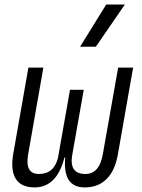

<svg xmlns="http://www.w3.org/2000/svg" viewBox="-20 -815 626 845"><path d="M353 9.8Q254.9 9.8 267.1 -121.6H263.7Q230 9.8 132.3 9.8Q73.2 9.8 49.6 -27.8Q25.9 -65.4 38.1 -136.7L105 -517.6H170.9L104 -136.7Q88.4 -49.3 150.9 -49.3Q218.3 -49.3 235.4 -121.6L288.1 -419.9H348.6L296.9 -127.4Q286.1 -49.3 355.5 -49.3Q417.5 -49.3 432.6 -136.7L500 -517.6H565.9L499 -136.7Q486.8 -65.4 449.7 -27.8Q412.6 9.8 353 9.8ZM332.5 -609.4 447.3 -794.9H529.3L401.9 -609.4Z"/></svg>

Font: Cascadia Code Light
Style: Italic
Weight: 300
Italic angle: -10°
Monospace: yes
Designer: Aaron Bell
Foundry: Saja Typeworks
Version: Version 2404.023; ttfautohint (v1.8.4)